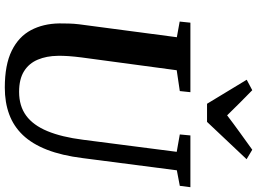

<svg xmlns="http://www.w3.org/2000/svg" viewBox="-152 -882 1044 779"><g transform="rotate(90 369.5 -492.0)"><path d="M670.5 -688 621 -306Q610.5 -221.5 587 -161.2Q563.5 -101 527.5 -63.2Q491.5 -25.5 443.2 -7.8Q395 10 335 10Q242.5 10 185.5 -18Q128.5 -46 102 -95.8Q75.5 -145.5 74.5 -211Q74.5 -229.5 75 -249.8Q75.5 -270 78 -291L130.5 -688L67 -699.5L71.5 -743H353.5L349 -700L264.5 -687.5L212.5 -301Q209 -273.5 207.2 -249Q205.5 -224.5 206 -205Q206.5 -159.5 221.5 -123.8Q236.5 -88 268.5 -68Q300.5 -48 352 -48Q409.5 -48 448.5 -76.5Q487.5 -105 511.5 -162.8Q535.5 -220.5 546.5 -307.5L595.5 -687.5L525 -700L529 -743H739L733.5 -700ZM400.5 -810.5 303 -971.5 345.5 -994Q371.5 -969 397 -943.2Q422.5 -917.5 447.5 -892Q481.5 -918 516.5 -943.2Q551.5 -968.5 587 -994L625.5 -971L474 -810.5Z"/></g></svg>

Font: Merriweather 36pt SemiBold
Style: Italic
Weight: 600
Italic angle: -7.8°
Version: Version 2.101